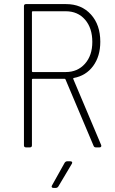

<svg xmlns="http://www.w3.org/2000/svg" viewBox="-20 -720 561 938"><path d="M437 -8 300 -332Q299 -335 296 -335H140Q136 -335 136 -331V-10Q136 0 126 0H107Q97 0 97 -10V-690Q97 -700 107 -700H303Q378 -700 424 -649.5Q470 -599 470 -516Q470 -445 435 -397.5Q400 -350 340 -339Q336 -337 338 -334L474 -12L475 -8Q475 0 466 0H448Q440 0 437 -8ZM136 -661V-372Q136 -368 140 -368H301Q359 -368 395 -408.5Q431 -449 431 -515Q431 -583 395.5 -624Q360 -665 301 -665H140Q136 -665 136 -661ZM234 186 296 75Q301 68 308 68H324Q330 68 332 71.5Q334 75 331 80L265 191Q260 198 253 198H241Q235 198 233 194.5Q231 191 234 186Z"/></svg>

Font: Barlow Semi Condensed ExLight
Style: Regular
Weight: 275
Width: 4
Designer: Jeremy Tribby
Foundry: Tribby Type
Version: Version 1.408